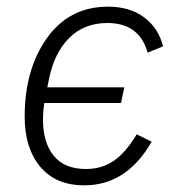

<svg xmlns="http://www.w3.org/2000/svg" viewBox="-20 -544 533 576"><path d="M233 12Q147 12 100.5 -44Q54 -100 54 -194Q54 -336 121 -430Q188 -524 304 -524Q370 -524 413 -491.5Q456 -459 469 -405L423 -386Q398 -475 302 -475Q233 -475 188 -430.5Q143 -386 127 -307L122 -282H353L343 -235H113Q109 -210 109 -184Q109 -117 141 -77Q173 -37 238 -37Q286 -37 322 -62Q358 -87 390 -141L435 -119Q360 12 233 12Z"/></svg>

Font: IBM Plex Sans Light
Style: Italic
Weight: 300
Italic angle: -11.31°
Designer: Mike Abbink, Paul van der Laan, Pieter van Rosmalen
Foundry: Bold Monday
Version: Version 3.0